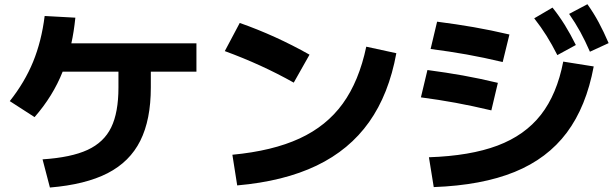

<svg xmlns="http://www.w3.org/2000/svg" viewBox="-20 -838 2852 892"><path d="M530.3 -431.6V-504.9H271Q226.1 -391.6 140.6 -293.9L25.4 -368.2Q94.7 -455.6 133.8 -551Q172.9 -646.5 187.5 -763.7L330.1 -755.9Q323.2 -689 311.5 -636.7H892.6V-504.9H680.7V-431.6Q680.7 -281.7 631.8 -184.1Q583 -86.4 480 -33.4Q377 19.5 211.9 33.2L177.7 -97.7Q310.5 -106.4 386.7 -141.6Q462.9 -176.8 496.6 -246.1Q530.3 -315.4 530.3 -431.6Z M1681.6 -621.1 1821.3 -590.8Q1786.6 -400.4 1694.8 -271Q1603 -141.6 1450.9 -68.6Q1298.8 4.4 1082 23.4L1059.6 -119.1Q1246.1 -136.7 1371.6 -194.6Q1497.1 -252.4 1572.5 -356.7Q1647.9 -460.9 1681.6 -621.1ZM1024.4 -600.6 1093.8 -731.4Q1260.3 -672.9 1418 -584L1344.7 -454.1Q1195.3 -538.1 1024.4 -600.6Z M2596.7 -551.8 2738.3 -529.3Q2703.6 -342.8 2613.3 -221.9Q2522.9 -101.1 2370.6 -39.1Q2218.3 22.9 1995.1 31.2L1972.7 -107.4Q2164.1 -113.8 2291.3 -161.6Q2418.5 -209.5 2492.9 -304.7Q2567.4 -399.9 2596.7 -551.8ZM1935.5 -385.7 1965.8 -512.7Q2054.2 -501 2130.9 -487.3Q2207.5 -473.6 2293 -453.1L2262.7 -325.2Q2173.8 -346.2 2096.9 -360.4Q2020 -374.5 1935.5 -385.7ZM1980.5 -610.4 2010.7 -737.3Q2101.6 -725.6 2180.4 -711.9Q2259.3 -698.2 2346.7 -677.7L2315.4 -549.8Q2227.1 -570.8 2147.7 -585Q2068.4 -599.1 1980.5 -610.4ZM2461.9 -752.9 2546.9 -802.7Q2577.6 -764.2 2603.8 -722.2Q2629.9 -680.2 2655.3 -628.9L2569.3 -582Q2544.4 -631.3 2519 -671.9Q2493.7 -712.4 2461.9 -752.9ZM2624 -773.4 2709 -818.4Q2738.3 -777.3 2761.5 -734.1Q2784.7 -690.9 2807.6 -637.7L2720.7 -597.7Q2698.7 -648.4 2675.8 -690.2Q2652.8 -731.9 2624 -773.4Z"/></svg>

Font: Pretendard JP ExtraBold
Style: Regular
Weight: 800
Designer: Base glyphs from Inter by Rasmus Andersson; Hangeul glyphs from Noto Sans CJK(Source Han Sans) by Jang Soo-young and Kan
Foundry: Kil Hyung-jin
Version: Version 1.309